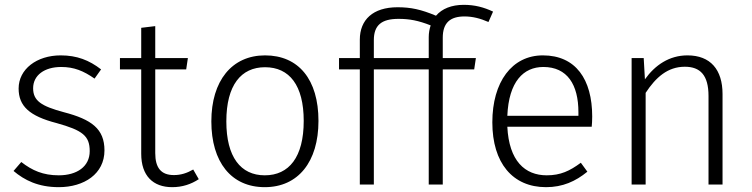

<svg xmlns="http://www.w3.org/2000/svg" viewBox="-20 -763 3108 794"><path d="M231 -534C132 -534 57 -477 57 -397C57 -324 102 -283 214 -254C322 -224 351 -201 351 -138C351 -74 298 -38 223 -38C158 -38 113 -58 68 -93L36 -56C81 -18 138 11 223 11C328 11 412 -44 412 -141C412 -230 359 -269 244 -299C151 -324 117 -346 117 -398C117 -452 164 -486 233 -486C286 -486 325 -470 371 -438L398 -476C349 -514 298 -534 231 -534Z M779 -62C753 -47 728 -39 699 -39C646 -39 622 -69 622 -130V-476H750L757 -523H622V-655L564 -648V-523H476V-476H564V-127C564 -36 613 11 692 11C734 11 770 -1 802 -22Z M1076 -534C939 -534 854 -429 854 -261C854 -93 936 11 1075 11C1213 11 1297 -94 1297 -263C1297 -434 1215 -534 1076 -534ZM1076 -485C1177 -485 1236 -410 1236 -263C1236 -113 1175 -38 1075 -38C975 -38 916 -114 916 -261C916 -411 977 -485 1076 -485Z M1901 -695C1934 -695 1966 -687 2000 -672L2019 -715C1981 -733 1943 -743 1898 -743C1847 -743 1808 -727 1783 -698C1721 -724 1679 -733 1624 -733C1522 -733 1468 -681 1468 -599V-523H1382V-476H1468V0H1526V-476H1753V0H1811V-476H1941L1948 -523H1811V-607C1811 -669 1842 -695 1901 -695ZM1753 -523H1526V-597C1526 -659 1558 -685 1628 -685C1674 -685 1710 -678 1761 -658C1756 -643 1753 -627 1753 -609Z M2429 -281C2429 -435 2361 -534 2225 -534C2097 -534 2016 -424 2016 -257C2016 -89 2100 11 2238 11C2307 11 2360 -13 2409 -53L2382 -90C2336 -56 2298 -38 2241 -38C2151 -38 2085 -97 2078 -239H2427C2428 -249 2429 -265 2429 -281ZM2372 -284H2078C2084 -426 2145 -486 2227 -486C2326 -486 2372 -413 2372 -299Z M2823 -534C2748 -534 2689 -494 2647 -435L2642 -523H2592V0H2650V-379C2692 -443 2741 -487 2812 -487C2876 -487 2910 -452 2910 -366V0H2968V-374C2968 -475 2918 -534 2823 -534Z"/></svg>

Font: FiraGO Light
Style: Regular
Weight: 300
Designer: bBox Type
Foundry: bBox Type GmbH
Version: Version 1.001;PS 001.001;hotconv 1.0.88;makeotf.lib2.5.64775